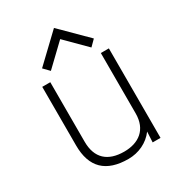

<svg xmlns="http://www.w3.org/2000/svg" viewBox="-178 -820 841 931"><g transform="rotate(-30 243.0 -354.5)"><path d="M78 -501V-173C78 -50 141 11 266 11C323 11 377 -14 410 -59L407 0H451V-501H406V-163C406 -72 347 -30 266 -30C175 -30 123 -75 123 -168V-501ZM122 -579 153 -547 269 -658 380 -547 412 -579 270 -720Z"/></g></svg>

Font: Advent Pro
Style: Light
Weight: 300
Designer: Andreas Kalpakidis
Foundry: Andreas Kalpakidis
Version: Version 2.002 2007